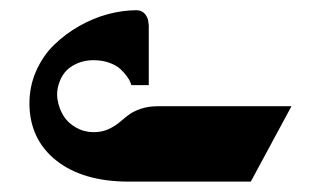

<svg xmlns="http://www.w3.org/2000/svg" viewBox="-20 -350 618 370"><path d="M463.3 0 541.7 -145.3H284.7Q265.7 -145.3 250.8 -140.2Q236 -135 226.7 -127.7Q217.3 -120.3 208.5 -113Q199.7 -105.7 187.7 -100.5Q175.7 -95.3 160.3 -95.3Q142.3 -95.3 126.8 -104Q111.3 -112.7 102.7 -126.3Q94 -140 91 -157.3Q88 -174.7 94.7 -192Q102 -212.7 120 -223.3Q138 -234 160 -234Q176.7 -234 190.3 -229.2Q204 -224.3 211.7 -217.2Q219.3 -210 224.5 -203Q229.7 -196 231.3 -191L233.3 -186H266.7V-301.3Q266.7 -301.3 265.3 -311.7Q259.7 -330 243 -330.3Q216.7 -330.3 188.3 -322.8Q160 -315.3 133 -300Q106 -284.7 84.5 -263.8Q63 -243 49.8 -213.5Q36.7 -184 36.7 -150.7Q37 -81.7 88.3 -40.8Q139.7 0 228.3 0Z"/></svg>

Font: Jomhuria
Style: Regular
Weight: 400
Designer: Arabic design by Kourosh Beigpour, Latin design by Eben Sorkin, engineering by Lasse Fister and Khaled Hosney
Version: Version 1.0000